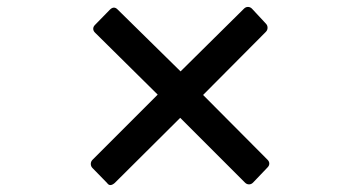

<svg xmlns="http://www.w3.org/2000/svg" viewBox="-20 -585 1040 554"><path d="M752 -102 710 -58Q705 -53 698.5 -53Q692 -53 687 -58L500 -245L311 -57Q297 -45 289 -57L247 -100Q242 -105 242 -112Q242 -119 247 -124L435 -312L254 -491Q249 -496 249 -502Q249 -508 254 -513L297 -557Q309 -569 320 -557L501 -379L684 -560Q689 -565 695.5 -565Q702 -565 707 -560L747 -517Q752 -512 752 -505Q752 -498 747 -493L566 -311L752 -124Q757 -119 757 -113Q757 -107 752 -102Z"/></svg>

Font: NanumGothicCoding
Style: Bold
Weight: 700
Monospace: yes
Designer: Kwon Bruce; Nicolas Noh; Sung-woo Choi; Go-un Cha; Soo-hyun Park;
Foundry: NHN Corporation
Version: Version 2.000;PS 1;hotconv 1.0.49;makeotf.lib2.0.14853